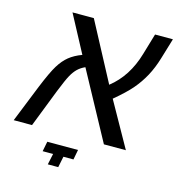

<svg xmlns="http://www.w3.org/2000/svg" viewBox="-155 -697 892 964"><g transform="rotate(15 291.5 -214.5)"><path d="M103 -599.1H213.9L375 -295.9Q463.9 -365.7 500 -490.2L532.2 -599.1H625L592.8 -492.2Q577.1 -439.5 554 -396.7Q530.8 -354 499.8 -317.9Q468.8 -281.7 410.2 -232.9L541 0H426.8L236.8 -350.1Q213.9 -339.8 198.2 -324.7Q182.6 -309.6 169.2 -285.6Q155.8 -261.7 129.9 -196.8L53.2 0H-42L36.1 -194.8Q69.8 -277.3 91.6 -312.7Q113.3 -348.1 139.9 -369.6Q166.5 -391.1 206.1 -405.8ZM180.7 169.9 192.9 112.8H138.7L148.9 61H308.6L298.8 112.8H246.6L234.9 169.9Z"/></g></svg>

Font: Cousine
Style: Italic
Weight: 400
Italic angle: -12°
Monospace: yes
Designer: Steve Matteson
Foundry: Monotype Imaging Inc.
Version: Version 1.21